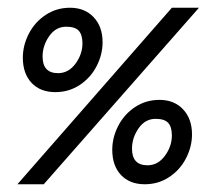

<svg xmlns="http://www.w3.org/2000/svg" viewBox="-20 -476 541 496"><path d="M93 0 494 -456H424L25 0ZM245 -367Q245 -407 222 -431.5Q199 -456 161 -456Q126 -456 98 -437.5Q70 -419 54.5 -389Q39 -359 39 -327Q39 -286 61.5 -262Q84 -238 123 -238Q158 -238 186 -256.5Q214 -275 229.5 -305Q245 -335 245 -367ZM90 -330Q90 -358 107 -382.5Q124 -407 151 -407Q174 -407 183.5 -396.5Q193 -386 193 -364Q193 -336 175 -311.5Q157 -287 130 -287Q90 -287 90 -330ZM476 -129Q476 -169 453 -193.5Q430 -218 392 -218Q357 -218 329 -199.5Q301 -181 285.5 -151Q270 -121 270 -89Q270 -48 292.5 -24Q315 0 354 0Q389 0 417 -18.5Q445 -37 460.5 -67Q476 -97 476 -129ZM321 -92Q321 -120 338 -144.5Q355 -169 382 -169Q405 -169 414.5 -158.5Q424 -148 424 -126Q424 -98 406 -73.5Q388 -49 361 -49Q321 -49 321 -92Z"/></svg>

Font: Cambay Devanagari
Style: Italic
Weight: 400
Italic angle: -11°
Designer: Pooja Saxena
Foundry: Pooja Saxena
Version: Version 1.018;PS 001.018;hotconv 1.0.70;makeotf.lib2.5.58329